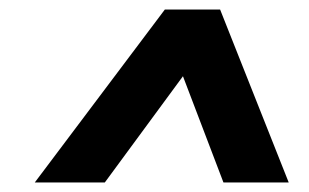

<svg xmlns="http://www.w3.org/2000/svg" viewBox="-20 -720 649 403"><path d="M326 -700H442L586 -337H449L364 -560L200 -337H53Z"/></svg>

Font: Bai Jamjuree
Style: Bold Italic
Weight: 700
Italic angle: -10°
Designer: Katatrad Aksorn Co.,Ltd.
Foundry: Cadson Demak Co.,Ltd.
Version: Version 1.000; ttfautohint (v1.6)